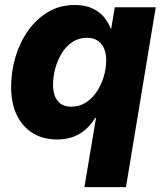

<svg xmlns="http://www.w3.org/2000/svg" viewBox="-20 -559 663 783"><path d="M493.7 204.1H324.2L371.6 -78.1H368.2Q351.6 -50.3 328.9 -30.8Q306.2 -11.2 277.6 -0.7Q249 9.8 213.9 9.8Q156.7 9.8 114.5 -15.6Q72.3 -41 48.8 -89.1Q25.4 -137.2 25.4 -204.6Q25.4 -266.1 42.7 -325.4Q60.1 -384.8 93.8 -432.9Q127.4 -481 175.5 -509.8Q223.6 -538.6 285.6 -538.6Q326.2 -538.6 355 -525.6Q383.8 -512.7 402.6 -491Q421.4 -469.2 431.2 -442.4H433.6L448.2 -529.3H615.2ZM270.5 -124Q304.2 -124 330.6 -141.1Q356.9 -158.2 375.2 -186Q393.6 -213.9 403.3 -247.1Q413.1 -280.3 413.1 -312.5Q413.1 -356 392.6 -380.4Q372.1 -404.8 334.5 -404.8Q300.8 -404.8 274.9 -387.5Q249 -370.1 231.7 -341.6Q214.4 -313 205.3 -279.5Q196.3 -246.1 196.3 -213.4Q196.3 -171.4 215.1 -147.7Q233.9 -124 270.5 -124Z"/></svg>

Font: Inter 24pt ExtraBold
Style: Italic
Weight: 800
Italic angle: -9.3988°
Designer: Rasmus Andersson
Foundry: rsms
Version: Version 4.001;git-66647c0bb